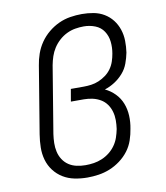

<svg xmlns="http://www.w3.org/2000/svg" viewBox="-84 -813 768 890"><g transform="rotate(-10 300.0 -367.5)"><path d="M256 8Q225 8 195.5 2Q166 -4 141.5 -19Q117 -34 99.5 -57Q82 -80 74 -108Q66 -136 66.5 -166.5Q67 -197 72 -228L124 -543Q128 -570 137.5 -597Q147 -624 163.5 -648Q180 -672 203 -691Q226 -710 252 -722Q278 -734 306 -738.5Q334 -743 361 -743Q389 -743 416 -738Q443 -733 465.5 -719.5Q488 -706 504 -685.5Q520 -665 528.5 -639.5Q537 -614 537.5 -586Q538 -558 534 -531Q529 -506 520 -481.5Q511 -457 493.5 -437Q476 -417 453.5 -402.5Q431 -388 406 -380Q432 -368 452.5 -347Q473 -326 483.5 -299Q494 -272 495.5 -241.5Q497 -211 491 -180Q487 -154 478 -127.5Q469 -101 452 -78.5Q435 -56 411.5 -38.5Q388 -21 362 -10.5Q336 0 309 4Q282 8 256 8ZM257 -50Q277 -50 296.5 -53Q316 -56 335 -64Q354 -72 370.5 -85Q387 -98 399 -115Q411 -132 417.5 -151Q424 -170 428 -190Q431 -211 431 -231.5Q431 -252 425.5 -271.5Q420 -291 408.5 -307Q397 -323 380 -333Q363 -343 343 -347.5Q323 -352 302 -352H241L251 -410H312Q329 -410 347.5 -412.5Q366 -415 383.5 -422.5Q401 -430 416.5 -441.5Q432 -453 443 -468.5Q454 -484 460 -502Q466 -520 469 -538Q474 -566 471 -593.5Q468 -621 453.5 -643Q439 -665 413.5 -675Q388 -685 360 -685Q360 -685 360 -685Q360 -685 360 -685Q340 -685 319.5 -681.5Q299 -678 279.5 -668.5Q260 -659 243.5 -644Q227 -629 215.5 -611Q204 -593 197.5 -573.5Q191 -554 187 -533L135 -218Q132 -197 131.5 -176Q131 -155 135.5 -135Q140 -115 151 -98Q162 -81 178.5 -70Q195 -59 215.5 -54.5Q236 -50 257 -50Z"/></g></svg>

Font: Iosevka Curly Slab LtEx
Style: Italic
Weight: 300
Width: 7
Italic angle: -9°
Monospace: yes
Designer: Belleve Invis
Foundry: Belleve Invis
Version: Version 11.1.0; ttfautohint (v1.8.3)